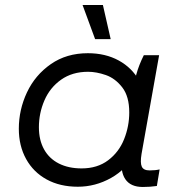

<svg xmlns="http://www.w3.org/2000/svg" viewBox="-20 -740 711 765"><path d="M467 -115 491 -113 518 -423Q519 -428 523 -443Q533 -480 553 -520H614L544 -127Q538 -91 545 -76Q552 -61 576 -61Q599 -61 616 -65L605 1Q578 5 549 5Q500 5 479 -26.5Q458 -58 467 -115ZM564 -301Q564 -204 524.5 -135Q485 -66 422.5 -31Q360 4 290 4Q219 4 166 -25Q113 -54 84 -106.5Q55 -159 55 -227Q55 -303 87.5 -372Q120 -441 182.5 -484.5Q245 -528 330 -528Q400 -528 453 -499Q506 -470 535 -418Q564 -366 564 -301ZM135 -233Q135 -182 155.5 -145Q176 -108 214.5 -88.5Q253 -69 305 -69Q368 -69 411 -101.5Q454 -134 474.5 -185.5Q495 -237 495 -292Q495 -356 467 -392Q439 -428 401.5 -441Q364 -454 331 -454Q268 -454 223.5 -422.5Q179 -391 157 -340Q135 -289 135 -233ZM309 -720H390L421 -584H359Z"/></svg>

Font: Fixel Italic Variable Display Thin
Style: Italic
Weight: 100
Italic angle: -10°
Designer: AlfaBravo + MacPaw
Foundry: Kyrylo Tkachov, Marchela Mozhyna, Serhii Makarenko, Maria Weinstein, Zakhar Kryvoshyya
Version: Version 1.210;Glyphs 3.2 (3217)